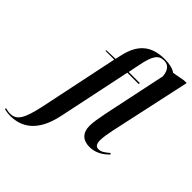

<svg xmlns="http://www.w3.org/2000/svg" viewBox="-416 -913 1297 1297"><g transform="rotate(45 232.0 -265.0)"><path d="M-83 240C16 240 120 192 161 -2L271 -526H379L381 -536H274L292 -625C312 -721 334 -760 389 -760C430 -760 454 -732 458 -678L362 -221C352 -170 344 -125 344 -92C344 -27 379 10 445 10C506 10 551 -23 581 -54L575 -63C552 -43 526 -22 500 -22C473 -22 464 -39 463 -74C463 -99 471 -145 478 -179L604 -760H578L491 -744C469 -760 433 -770 387 -770C253 -770 187 -704 159 -581L149 -536L64 -533L62 -526H146L28 39C-3 185 -32 230 -94 230C-109 230 -127 226 -138 223L-140 232C-128 236 -102 240 -83 240Z"/></g></svg>

Font: Noto Serif Display SemiCondensed SemiBold
Style: Italic
Weight: 600
Width: 4
Italic angle: -12°
Designer: Monotype Design Team
Foundry: Monotype Imaging Inc.
Version: Version 2.009